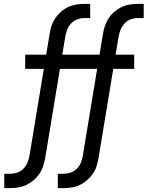

<svg xmlns="http://www.w3.org/2000/svg" viewBox="-20 -755 790 990"><path d="M2 215V141H33Q51 141 69 135Q87 129 100.5 115Q114 101 121.5 83.5Q129 66 132 48L206 -400H110V-473H218L236 -580Q239 -601 245.5 -621.5Q252 -642 264.5 -660.5Q277 -679 294 -694Q311 -709 331 -718.5Q351 -728 372.5 -731.5Q394 -735 414 -735H445V-662H414Q397 -662 379 -655.5Q361 -649 347.5 -635Q334 -621 327 -603.5Q320 -586 317 -568L301 -473H493L511 -580Q514 -601 521 -621.5Q528 -642 540 -660.5Q552 -679 569.5 -694Q587 -709 607 -718.5Q627 -728 648 -731.5Q669 -735 690 -735H721V-662H690Q672 -662 654 -655.5Q636 -649 623 -635Q610 -621 602.5 -603.5Q595 -586 592 -568L576 -473H672V-400H564L488 60Q484 81 478 101.5Q472 122 459 140.5Q446 159 429 174Q412 189 392 198.5Q372 208 350.5 211.5Q329 215 309 215H278V141H309Q326 141 344 135Q362 129 376 115Q390 101 397 83.5Q404 66 407 48L481 -400H289L213 60Q209 81 202.5 101.5Q196 122 183.5 140.5Q171 159 153.5 174Q136 189 116 198.5Q96 208 75 211.5Q54 215 33 215Z"/></svg>

Font: Iosevka Etoile
Style: Italic
Weight: 400
Italic angle: -9°
Designer: Belleve Invis
Foundry: Belleve Invis
Version: Version 22.1.2; ttfautohint (v1.8.4)